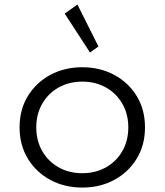

<svg xmlns="http://www.w3.org/2000/svg" viewBox="-20 -832 744 868"><path d="M352 16Q272 16 207.8 -18.5Q143.5 -53 106 -114.5Q68.5 -176 68.5 -256Q68.5 -336.5 106 -397.8Q143.5 -459 207.5 -493.5Q271.5 -528 352 -528Q432 -528 496.2 -493.5Q560.5 -459 598 -397.8Q635.5 -336.5 635.5 -256Q635.5 -176 598 -114.5Q560.5 -53 496.2 -18.5Q432 16 352 16ZM352 -49Q412 -49 459 -75.5Q506 -102 533 -148.8Q560 -195.5 560 -256Q560 -316.5 533 -363.2Q506 -410 459 -436.5Q412 -463 352 -463Q292 -463 245 -436.5Q198 -410 171 -363.2Q144 -316.5 144 -256Q144 -196 171 -149Q198 -102 245 -75.5Q292 -49 352 -49ZM387 -594.5 272.5 -770.5 330 -811.5 425 -622Z"/></svg>

Font: Spartan Thin
Style: Regular
Weight: 400
Version: Version 1.004